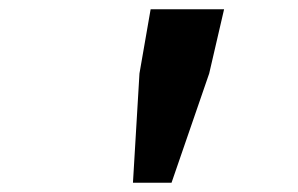

<svg xmlns="http://www.w3.org/2000/svg" viewBox="-20 -705 640 413"><path d="M266 -312 280 -547 304 -685H462L430 -547L349 -312Z"/></svg>

Font: TypoPRO Source Code Pro
Style: Bold Italic
Weight: 700
Italic angle: -11°
Monospace: yes
Designer: Paul D. Hunt, Teo Tuominen
Foundry: Adobe Systems Incorporated
Version: Version 1.030;PS 1.0;hotconv 1.0.84;makeotf.lib2.5.63406